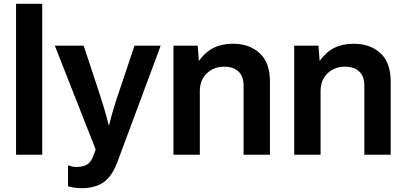

<svg xmlns="http://www.w3.org/2000/svg" viewBox="-20 -810 2128 1005"><path d="M64 0V-790H201V0Z M406 175Q388 175 368 172Q348 169 336 165V57H344Q358 64 381 64Q415 64 436 51Q457 38 468 7L481 -27L267 -571H418L495 -338Q505 -307 520.5 -257.5Q536 -208 550 -151Q564 -207 576.5 -248Q589 -289 606 -338L684 -571H821L595 37Q566 114 521.5 144.5Q477 175 406 175Z M888 0V-571H1015L1021 -491Q1055 -538 1098 -559.5Q1141 -581 1199 -581Q1286 -581 1339.5 -531.5Q1393 -482 1393 -384V0H1255V-364Q1255 -410 1228.5 -435.5Q1202 -461 1152 -461Q1101 -461 1064.5 -428Q1028 -395 1026 -338V0Z M1520 0V-571H1647L1653 -491Q1687 -538 1730 -559.5Q1773 -581 1831 -581Q1918 -581 1971.5 -531.5Q2025 -482 2025 -384V0H1887V-364Q1887 -410 1860.5 -435.5Q1834 -461 1784 -461Q1733 -461 1696.5 -428Q1660 -395 1658 -338V0Z"/></svg>

Font: BDO Grotesk DemiBold
Style: Regular
Weight: 600
Designer: Deni Anggara
Foundry: Lokal Container
Version: Version 2.000